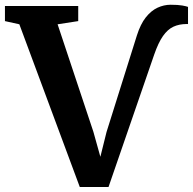

<svg xmlns="http://www.w3.org/2000/svg" viewBox="-40 -768 799 796"><path d="M290.8 7.3 40.2 -667.3 -19.5 -680.5V-743H284.3V-680.5L198.8 -667.3L347.1 -221.8L376.1 -118L401.7 -220.8L527.5 -621Q542.5 -668.2 564.5 -696Q586.5 -723.7 612.9 -736Q639.4 -748.3 667.2 -748.3Q698.1 -748.3 715.6 -745.2Q733.2 -742 739.5 -739.4V-667.4Q739.5 -668.4 737.8 -668.4Q736.1 -668.4 733.9 -668.4Q702.8 -668.4 678.7 -657.2Q654.7 -645.9 635.6 -618.5Q616.4 -591.1 599.3 -541.8L409.9 7.3Z"/></svg>

Font: Merriweather 7pt Light
Style: Regular
Weight: 300
Designer: Eben Sorkin
Foundry: Eben Sorkin
Version: Version 2.200;gftools[0.9.31]